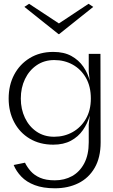

<svg xmlns="http://www.w3.org/2000/svg" viewBox="-20 -759 600 1023"><path d="M272.6 244.2Q209.2 244.2 165 227.3Q120.8 210.5 93.7 182Q66.5 153.6 52.8 120.1L113.1 107.9Q124.4 131.1 143.3 152.7Q162.2 174.4 193.4 188.1Q224.6 201.8 272.2 201.8Q323.5 201.8 364.2 179.2Q404.9 156.5 428.9 111.2Q452.8 65.8 452.8 -0.8H516.2Q516.2 80.5 484.4 135.2Q452.6 189.9 397.8 217Q342.9 244.2 272.6 244.2ZM515.2 -472 516.2 -0.8H452.8V-95.4L468.6 -234L452.8 -377.5V-472ZM264 -482.4Q321 -482.4 360.3 -460.7Q399.5 -439.1 424.1 -403.5Q448.7 -367.9 459.8 -323.6Q470.9 -279.3 470.9 -234Q470.9 -188.1 458.7 -144.6Q446.5 -101.1 421.7 -65.7Q397 -30.3 357.9 -9.3Q318.8 11.8 264 11.8Q192.2 11.8 138.6 -20.1Q85 -52 55.6 -107.9Q26.1 -163.8 26.1 -233.8Q26.1 -305.3 55.5 -361Q85 -416.8 138.6 -449.6Q192.2 -482.4 264 -482.4ZM269.2 -439Q215.9 -439 175.5 -411.5Q135.2 -383.9 113.1 -337.7Q90.9 -291.5 90.9 -234Q90.9 -177.5 112.8 -131.3Q134.7 -85.2 174.7 -57.8Q214.7 -30.4 268.5 -30.4Q322.5 -30.4 366.7 -55.1Q410.9 -79.7 437.5 -125.5Q464 -171.3 464 -233.9Q464 -298.4 437.8 -344.3Q411.5 -390.1 367.4 -414.6Q323.3 -439 269.2 -439ZM135 -738.8 293.9 -634.1 451.8 -738.8 476.8 -722.3 295 -577.1H291.9L109.9 -722.3Z"/></svg>

Font: Panamera Thin
Style: Regular
Weight: 100
Designer: Bastien Sozeau
Foundry: NBR — Bastien Sozeau
Version: Version 3.003;gftools[0.9.33]